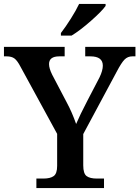

<svg xmlns="http://www.w3.org/2000/svg" viewBox="-22 -951 705 971"><path d="M162 -48H198Q232 -48 249.5 -60.5Q267 -73 267 -112V-274L82 -613Q66 -644 51.5 -655Q37 -666 11 -666H-2V-714H305V-666H278Q226 -666 226 -627Q226 -605 242 -573L316 -432Q342 -384 363 -324Q382 -369 420 -442L481 -559Q498 -594 498 -619Q498 -666 435 -666H409V-714H663V-666H647Q624 -666 608 -650Q592 -634 568 -588L399 -273V-115Q399 -73 416 -60.5Q433 -48 467 -48H504V0H162ZM286 -784Q310 -815 336.5 -857Q363 -899 378 -931H512V-921Q493 -894 438 -845.5Q383 -797 340 -771H286Z"/></svg>

Font: Noto Serif SemiBold
Style: Regular
Weight: 600
Designer: Monotype Design Team
Foundry: Monotype Imaging Inc.
Version: Version 1.001